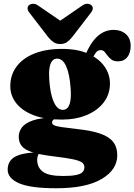

<svg xmlns="http://www.w3.org/2000/svg" viewBox="-20 -754 718 1025"><path d="M387.5 -65.5Q335 -71.5 307 -75.8Q279 -80 268.5 -85.5Q258 -91 258 -100Q258 -107.5 262.5 -112.2Q267 -117 274.5 -120L269.5 -127Q197.5 -125.5 156 -111.2Q114.5 -97 97.2 -74Q80 -51 80 -24Q80 5 95.5 25Q111 45 152 58.5Q193 72 268.5 81Q330.5 88.5 365.8 95.5Q401 102.5 415.8 112.2Q430.5 122 430.5 138Q430.5 154 420.8 164.5Q411 175 386.5 180.2Q362 185.5 317 185.5Q238.5 185.5 208.5 162.5Q178.5 139.5 178.5 99Q178.5 88.5 181.5 79.5Q184.5 70.5 187.5 66.5L185.5 59Q96 61.5 58.5 83.8Q21 106 21 152Q21 198 82.2 224.5Q143.5 251 280 251Q439.5 251 522.8 201.5Q606 152 606 75Q606 32 584.5 4Q563 -24 514.8 -40.8Q466.5 -57.5 387.5 -65.5ZM421 -427.5 467 -424.5Q479 -455 490.2 -470.8Q501.5 -486.5 517 -486.5Q530 -486.5 538 -477.5Q546 -468.5 554.2 -456.8Q562.5 -445 575.2 -435.8Q588 -426.5 610 -426.5Q642 -426.5 659.8 -449Q677.5 -471.5 677.5 -508.5Q677.5 -549.5 651.8 -572Q626 -594.5 587.5 -594.5Q538 -594.5 500.2 -560Q462.5 -525.5 436 -460.5ZM567 -308.5Q567 -357.5 537.8 -399.2Q508.5 -441 451.8 -467Q395 -493 311.5 -493Q225 -493 163 -468Q101 -443 68 -398.2Q35 -353.5 35 -294Q35 -243.5 66.8 -203Q98.5 -162.5 159.5 -139Q220.5 -115.5 308.5 -115.5Q385 -115.5 443.2 -140Q501.5 -164.5 534.2 -208Q567 -251.5 567 -308.5ZM283.5 -441Q315 -442 333.5 -399.5Q352 -357 357 -283.5Q361.5 -227.5 351.5 -198Q341.5 -168.5 316.5 -167.5Q297 -166.5 281.8 -185Q266.5 -203.5 256.5 -240Q246.5 -276.5 243 -329.5Q240.5 -363 243.8 -387.8Q247 -412.5 257 -426.5Q267 -440.5 283.5 -441ZM350.5 -610 185 -723.5Q171 -734 157.2 -733.8Q143.5 -733.5 134.5 -726Q127.5 -720.5 127.2 -709.5Q127 -698.5 138 -685L238 -555Q252.5 -537.5 266.8 -528.2Q281 -519 301.5 -519Q322 -519 336 -528.2Q350 -537.5 364.5 -555L464.5 -685Q475.5 -698.5 475.2 -709.5Q475 -720.5 468 -726Q459.5 -733.5 445.8 -733.8Q432 -734 418 -723.5L252.5 -610Z"/></svg>

Font: Fraunces Black
Style: Regular
Weight: 900
Version: Version 1.000;[b76b70a41]